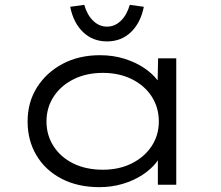

<svg xmlns="http://www.w3.org/2000/svg" viewBox="-20 -763 913 793"><path d="M391 10Q301 10 234 -25Q167 -60 130.5 -121.5Q94 -183 94 -261Q94 -341 133 -402.5Q172 -464 239 -499.5Q306 -535 393 -535Q447 -535 493.5 -520.5Q540 -506 575 -482.5Q610 -459 631.5 -430.5Q653 -402 656 -374L630 -379L633 -522H708V0H632V-142L651 -152Q649 -122 626.5 -93Q604 -64 568 -40.5Q532 -17 486.5 -3.5Q441 10 391 10ZM405 -62Q472 -62 524 -88Q576 -114 606 -159Q636 -204 636 -261Q636 -319 606.5 -364.5Q577 -410 524.5 -436Q472 -462 405 -462Q337 -462 284.5 -436Q232 -410 202 -364.5Q172 -319 172 -261Q172 -205 201 -159.5Q230 -114 282.5 -88Q335 -62 405 -62ZM422 -592Q363 -592 323 -630.5Q283 -669 270 -735L328 -743Q340 -701 365 -677Q390 -653 422 -653Q454 -653 479 -677Q504 -701 516 -743L574 -735Q561 -669 521 -630.5Q481 -592 422 -592Z"/></svg>

Font: Lexend Peta Light
Style: Regular
Weight: 300
Version: Version 1.007